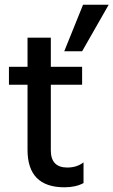

<svg xmlns="http://www.w3.org/2000/svg" viewBox="-20 -791 482 816"><path d="M335 -13Q302 5 254 5Q97 5 97 -154V-431H18V-507H97V-631H196V-507H329V-431H196V-152Q196 -79 266 -79Q307 -79 335 -101ZM329 -573H253L333 -771H442Z"/></svg>

Font: Hind Siliguri Medium
Style: Regular
Weight: 500
Designer: Jyotish Sonowal
Foundry: Indian Type Foundry
Version: Version 1.001;PS 1.0;hotconv 1.0.86;makeotf.lib2.5.63406; tt